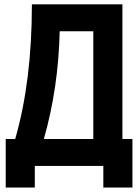

<svg xmlns="http://www.w3.org/2000/svg" viewBox="-20 -752 626 870"><path d="M137.7 0V97.7H5.9V-122.1H48.8Q124.5 -383.8 124.5 -732.4H534.7V-122.1H580.1V97.7H448.2V0ZM178.7 -122.1H402.8V-610.4H250.5Q244.6 -353 178.7 -122.1Z"/></svg>

Font: Consola Mono
Style: Bold
Weight: 700
Monospace: yes
Designer: Wojciech Kalinowski "wmk69" (wmk69@o2.pl)
Foundry: Wojciech Kalinowski "wmk69" (wmk69@o2.pl)
Version: Version 2.1.0